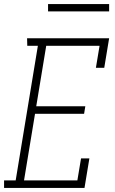

<svg xmlns="http://www.w3.org/2000/svg" viewBox="-45 -923 565 943"><path d="M-25 0V-37H32L141 -698H89L88 -735H491L467 -590H426L444 -698H182L133 -401H374L368 -364H127L73 -37H335L353 -145H394L370 0ZM491 -867H191V-903H491Z"/></svg>

Font: Iosevka Curly Slab Extralight
Style: Italic
Weight: 200
Italic angle: -9°
Monospace: yes
Designer: Belleve Invis
Foundry: Belleve Invis
Version: Version 22.1.2; ttfautohint (v1.8.4)